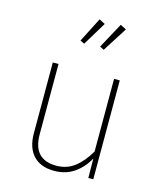

<svg xmlns="http://www.w3.org/2000/svg" viewBox="-119 -879 814 975"><g transform="rotate(15 288.5 -392.0)"><path d="M462 -520V0H436L435 -102Q408 -52 363.5 -21Q319 10 258 10Q187 10 148.5 -31Q110 -72 110 -149V-520H140V-151Q140 -83 171 -50.5Q202 -18 262 -18Q317 -18 358 -49.5Q399 -81 432 -138V-520ZM394 -794 425 -778 343 -649 321 -660ZM283 -793 314 -777 239 -653 217 -664Z"/></g></svg>

Font: Firava
Style: Regular
Weight: 400
Designer: Carrois Corporate & Edenspiekermann AG
Foundry: Greg Finn Gibson
Version: Version 5.000